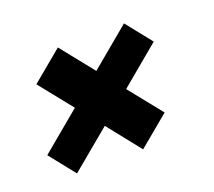

<svg xmlns="http://www.w3.org/2000/svg" viewBox="-69 -511 568 509"><g transform="rotate(-20 214.5 -256.5)"><path d="M124 -256.3 49.3 -349.6 136.2 -421.9 210.9 -328.6 322.8 -421.9 380.4 -349.6 268.6 -256.3 343.3 -163.1 256.3 -90.8 182.1 -184.1 69.8 -90.8 12.2 -163.1Z"/></g></svg>

Font: Sansation
Style: Bold Italic
Weight: 700
Designer: Bernd Montag
Version: Version 1.301